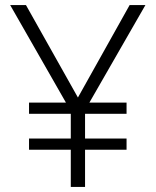

<svg xmlns="http://www.w3.org/2000/svg" viewBox="-20 -734 611 754"><path d="M286 -351 82 -714H20L239 -331H94V-287H258V-190H94V-146H258V0H314V-146H477V-190H314V-287H477V-331H331L551 -714H489Z"/></svg>

Font: Noto Sans Gujarati Light
Style: Regular
Weight: 300
Designer: Jelle Bosma - Monotype Design Team, Universal Thirst
Foundry: Monotype Imaging Inc.
Version: Version 2.106